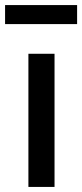

<svg xmlns="http://www.w3.org/2000/svg" viewBox="-42 -737 324 757"><path d="M70 0V-525H173V0ZM-22 -642V-717H262V-642Z"/></svg>

Font: Easer Grotesk
Style: Regular
Weight: 400
Designer: Boardeaser, Bonnie Shaver-Troup, Thomas Jockin
Foundry: Lexend
Version: Version 1.008;Glyphs 3.1.2 (3151)